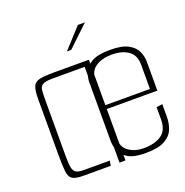

<svg xmlns="http://www.w3.org/2000/svg" viewBox="-116 -736 812 842"><g transform="rotate(-20 290.0 -315.0)"><path d="M132 0Q97 0 82 -9.5Q67 -19 64 -46Q61 -73 61 -125V-384Q61 -423 68.5 -441.5Q76 -460 98.5 -465Q121 -470 166 -470H329V0H301V-447H150Q117 -447 104.5 -439Q92 -431 90.5 -412Q89 -393 89 -360V-106Q89 -72 92.5 -54.5Q96 -37 107 -30Q118 -23 142 -23H264L260 0ZM423 0Q370 0 343 -16Q316 -32 306.5 -56Q297 -80 297 -103V-376Q297 -399 307 -423Q317 -447 345.5 -463Q374 -479 431 -479Q486 -479 515 -463Q544 -447 554.5 -423Q565 -399 565 -376V-240H325V-108Q325 -63 354 -43Q383 -23 423 -23Q476 -23 506.5 -44.5Q537 -66 537 -116V-173L565 -177V-118Q565 -87 554 -60Q543 -33 512.5 -16.5Q482 0 423 0ZM325 -371V-258H537V-371Q537 -416 507.5 -436.5Q478 -457 431 -457Q385 -457 355 -437Q325 -417 325 -371ZM251 -537 336 -630H369L271 -537Z"/></g></svg>

Font: Smooch Sans ExtraLight
Style: Regular
Weight: 200
Designer: Robert E. Leuschke
Foundry: Robert E. Leuschke
Version: Version 1.010; ttfautohint (v1.8.3)